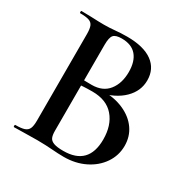

<svg xmlns="http://www.w3.org/2000/svg" viewBox="-146 -758 875 893"><g transform="rotate(30 291.0 -312.0)"><path d="M531 -182Q531 -130 502 -87.5Q473 -45 423 -20.5Q373 4 311 4Q282 4 244 1Q231 0 211 -1Q191 -2 166 -2L94 -1Q75 0 42 0Q39 0 39 -6Q39 -12 42 -12Q74 -12 90 -17.5Q106 -23 112.5 -37Q119 -51 119 -81V-544Q119 -573 113 -587.5Q107 -602 91 -607.5Q75 -613 43 -613Q41 -613 41 -619Q41 -625 43 -625L95 -624Q139 -622 166 -622Q194 -622 225 -625Q236 -626 251.5 -627Q267 -628 287 -628Q376 -628 423 -594Q470 -560 470 -498Q470 -441 426.5 -398Q383 -355 304 -337L315 -353Q379 -353 428 -331Q477 -309 504 -270.5Q531 -232 531 -182ZM215 -542V-346L179 -353Q223 -351 256 -351Q315 -351 345.5 -389.5Q376 -428 376 -489Q376 -546 349.5 -577Q323 -608 270 -608Q238 -608 226.5 -595Q215 -582 215 -542ZM430 -158Q430 -234 390.5 -280Q351 -326 275 -326Q219 -326 183 -320L215 -332V-81Q215 -58 220.5 -45Q226 -32 243.5 -25.5Q261 -19 295 -19Q430 -19 430 -158Z"/></g></svg>

Font: Cormorant Infant SemiBold
Style: Regular
Weight: 600
Designer: Christian Thalmann (Catharsis Fonts)
Foundry: Catharsis Fonts
Version: Version 4.000